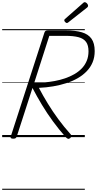

<svg xmlns="http://www.w3.org/2000/svg" viewBox="-20 -1263 892 1768"><path d="M102 14Q88 14 81.5 9.5Q75 5 79 -6L389 -963Q393 -974 399.5 -978.5Q406 -983 422 -983H585Q675 -983 734 -965.5Q793 -948 822.5 -906.5Q852 -865 852 -793Q852 -736 833 -690Q814 -644 779 -607.5Q744 -571 696.5 -543.5Q649 -516 591.5 -497.5Q534 -479 470 -468Q406 -457 338 -454Q377 -380 421.5 -307.5Q466 -235 517.5 -165Q569 -95 630 -27Q637 -20 638 -11.5Q639 -3 626 9Q614 18 605 14.5Q596 11 585 0Q523 -70 468 -145Q413 -220 366 -298Q319 -376 279 -453L134 -5Q130 5 123.5 9.5Q117 14 102 14ZM295 -500Q339 -500 387 -504Q435 -508 484 -517Q533 -526 578.5 -541.5Q624 -557 663.5 -579.5Q703 -602 732.5 -632.5Q762 -663 778.5 -702.5Q795 -742 795 -791Q795 -846 772.5 -877Q750 -908 703 -920.5Q656 -933 581 -933H434ZM596 -1051Q589 -1051 580.5 -1059.5Q572 -1068 572 -1075Q572 -1078 572.5 -1080.5Q573 -1083 577 -1087L744 -1234Q748 -1238 751.5 -1240.5Q755 -1243 759 -1243Q766 -1243 773.5 -1238Q781 -1233 786 -1225Q791 -1217 791 -1210Q791 -1207 790 -1203.5Q789 -1200 784 -1195L610 -1058Q605 -1055 602.5 -1053Q600 -1051 596 -1051ZM0 475H761V485H0ZM0 -20H761V0H0ZM0 -505H761V-500H0ZM0 -995H761V-985H0Z"/></svg>

Font: Playwrite CZ Guides
Style: Regular
Weight: 400
Designer: Veronika Burian, José Scaglione
Foundry: TypeTogether
Version: Version 1.003